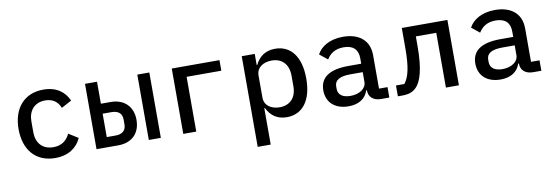

<svg xmlns="http://www.w3.org/2000/svg" viewBox="-54 -910 4310 1493"><g transform="rotate(-10 2100.5 -164.0)"><path d="M318.9 12.1C426.1 12.1 492.9 -39.1 524.9 -110.1L449.9 -157.3C425.1 -105.8 384.9 -73.5 320 -73.5C231.9 -73.5 184.7 -131.4 184.7 -214.8V-301.1C184.7 -384.6 233 -442.8 318.2 -442.8C378.9 -442.8 417.6 -411.9 436.4 -363.3L517 -406.6C485.8 -478.3 422.2 -528.1 318.2 -528.1C167.3 -528.1 76 -422.9 76 -258.2C76 -93.8 166.2 12.1 318.9 12.1Z M646 0H817.5C922.9 0 991.8 -62.5 991.8 -171.2C991.8 -278.8 921.5 -342.3 818.2 -342.3H740.8V-516H646ZM740.8 -78.8V-263.5H808.9C861.9 -263.5 893.5 -241.5 893.5 -189.6V-153.4C893.5 -101.6 861.9 -78.8 808.9 -78.8ZM1058.9 0H1153.8V-516H1058.9Z M1331 0H1433.6V-432.5H1707.7V-516H1331Z M1883.5 199.9H1986.2V-87.4H1991.1C2021.7 -24.5 2072.4 12.1 2148.1 12.1C2270.2 12.1 2347.7 -83.1 2347.7 -258.2C2347.7 -432.9 2270.2 -528.1 2148.1 -528.1C2072.4 -528.1 2021.7 -491.5 1991.1 -428.6H1986.2V-516H1883.5ZM1986.2 -170.8V-345.2C1986.2 -409.4 2041.5 -442.5 2106.2 -442.5C2190 -442.5 2238.6 -386.7 2238.6 -300.4V-215.6C2238.6 -129.3 2190 -73.5 2106.2 -73.5C2041.5 -73.5 1986.2 -106.5 1986.2 -170.8Z M2892.8 0H2958.1V-82.4H2891V-346.9C2891 -463.1 2811.4 -528.1 2683.9 -528.1C2575.6 -528.1 2506.7 -480.5 2478 -425.1L2540.8 -374.3C2568.2 -418.3 2608.3 -446.7 2674.7 -446.7C2749.6 -446.7 2788.4 -410.2 2788.4 -339.5V-297.2H2687.1C2533.7 -297.2 2462 -243.3 2462 -143.8C2462 -46.9 2529.8 12.1 2635.3 12.1C2717.7 12.1 2770.2 -24.5 2790.8 -86.3H2795.8V-84.5C2795.8 -33.4 2832 0 2892.8 0ZM2566.1 -137.4V-158C2566.1 -204.5 2605.5 -230.5 2688.6 -230.5H2788.4V-153.1C2788.4 -101.6 2735.4 -65 2663.4 -65C2603.7 -65 2566.1 -90.2 2566.1 -137.4Z M3025.2 2.1H3059.7C3109 2.1 3142.4 -8.5 3171.9 -38C3214.1 -80.6 3243.6 -175.1 3243.6 -354.8V-432.5H3404.8V0H3507.5V-516H3147.4V-357.6C3147.4 -204.2 3128.2 -130.3 3091.3 -83.5H3025.2Z M4093 0H4158.4V-82.4H4091.3V-346.9C4091.3 -463.1 4011.7 -528.1 3884.2 -528.1C3775.9 -528.1 3707 -480.5 3678.3 -425.1L3741.1 -374.3C3768.5 -418.3 3808.6 -446.7 3875 -446.7C3949.9 -446.7 3988.6 -410.2 3988.6 -339.5V-297.2H3887.4C3734 -297.2 3662.3 -243.3 3662.3 -143.8C3662.3 -46.9 3730.1 12.1 3835.6 12.1C3918 12.1 3970.5 -24.5 3991.1 -86.3H3996.1V-84.5C3996.1 -33.4 4032.3 0 4093 0ZM3766.3 -137.4V-158C3766.3 -204.5 3805.8 -230.5 3888.8 -230.5H3988.6V-153.1C3988.6 -101.6 3935.7 -65 3863.6 -65C3804 -65 3766.3 -90.2 3766.3 -137.4Z"/></g></svg>

Font: Margiela Mono Medium
Style: Regular
Weight: 500
Designer: Mike Abbink, Paul van der Laan, Pieter van Rosmalen
Foundry: Bold Monday
Version: Version 2.003 2021